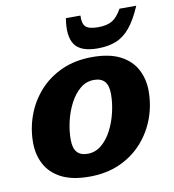

<svg xmlns="http://www.w3.org/2000/svg" viewBox="-83 -803 809 891"><g transform="rotate(-10 321.5 -358.0)"><path d="M375.5 -531.5Q456.5 -531.5 507.5 -505Q558.5 -478.5 582.5 -432.8Q606.5 -387 606.5 -331Q606.5 -264.5 584 -203Q561.5 -141.5 518 -92.8Q474.5 -44 411.5 -15.5Q348.5 13 267.5 13Q186.5 13 135.5 -13.5Q84.5 -40 60.5 -85.5Q36.5 -131 36.5 -187.5Q36.5 -254 59 -315.5Q81.5 -377 125 -425.8Q168.5 -474.5 231.5 -503Q294.5 -531.5 375.5 -531.5ZM277.5 -93Q314 -93 342.8 -116.8Q371.5 -140.5 391.2 -178.5Q411 -216.5 421.5 -261Q432 -305.5 432 -347Q432 -388 415.2 -406.8Q398.5 -425.5 365.5 -425.5Q328.5 -425.5 300 -401.8Q271.5 -378 251.5 -339.8Q231.5 -301.5 221.2 -257.2Q211 -213 211 -171.5Q211 -130.5 227.8 -111.8Q244.5 -93 277.5 -93ZM427 -663Q469.5 -663 494 -677.8Q518.5 -692.5 539.5 -730.5H618.5Q592 -668.5 562.5 -632.5Q533 -596.5 496 -581.5Q459 -566.5 408.5 -566.5Q328 -566.5 300.5 -607Q273 -647.5 287 -730.5H355.5Q353.5 -692.5 369 -677.8Q384.5 -663 427 -663Z"/></g></svg>

Font: Newsreader 6pt
Style: Bold Italic
Weight: 700
Italic angle: -17°
Designer: Hugues Gentile
Foundry: Production Type
Version: Version 1.003; ttfautohint (v1.8.3)